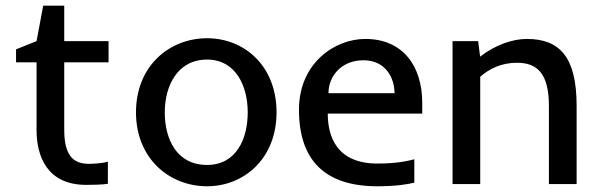

<svg xmlns="http://www.w3.org/2000/svg" viewBox="-20 -649 2123 677"><path d="M108.9 -190.4C108.9 -97.2 146.5 2.9 284.2 2.9C298.8 2.9 344.2 2.4 360.4 -1V-79.1C342.3 -72.8 305.2 -71.3 293.5 -71.3C238.8 -71.3 206.5 -100.1 206.5 -190.9V-429.2H362.8V-503.9H206.5V-628.9H132.3L108.9 -503.9L36.6 -475.1V-429.2H108.9Z M955.1 -252.9C955.1 -417.5 840.8 -514.2 710.4 -514.2C578.1 -514.2 459.5 -417.5 459.5 -252.9C459.5 -89.4 577.6 7.8 710 7.8C840.3 7.8 955.1 -89.4 955.1 -252.9ZM561 -252.9C561 -347.2 606.4 -439 710.4 -439C810.1 -439 853.5 -347.2 853.5 -252.9C853.5 -159.7 813.5 -67.4 710 -67.4C602.1 -67.4 561 -159.7 561 -252.9Z M1310.5 7.8C1377 7.8 1416 1 1440.9 -4.9V-87.4C1415.5 -80.6 1376 -72.3 1311 -72.3C1168.9 -72.3 1135.7 -165.5 1135.7 -248.5H1468.8V-286.6C1468.8 -415.5 1400.9 -511.7 1268.1 -511.7C1160.2 -511.7 1034.2 -426.3 1034.2 -262.2C1034.2 -85.4 1124 7.8 1310.5 7.8ZM1261.7 -436.5C1337.9 -436.5 1371.1 -376.5 1371.1 -320.3H1138.2C1138.2 -380.4 1183.6 -436.5 1261.7 -436.5Z M2013.2 0V-275.4C2013.2 -446.8 1954.6 -511.7 1837.4 -511.7C1789.1 -511.7 1727.1 -491.7 1672.9 -449.2L1666 -503.9H1575.7V0H1673.3V-378.4C1704.1 -405.3 1746.1 -427.7 1802.7 -427.7C1873 -427.7 1915.5 -391.6 1915.5 -275.4V0Z"/></svg>

Font: Inder
Style: Regular
Weight: 400
Designer: Irina Smirnova
Foundry: Irina Smirnova
Version: Version 1.001